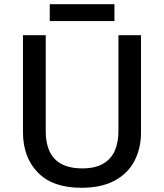

<svg xmlns="http://www.w3.org/2000/svg" viewBox="-20 -881 778 911"><path d="M649 -252Q649 -178 618.5 -118.5Q588 -59 525 -24.5Q462 10 366 10Q230 10 159.5 -62.5Q89 -135 89 -254V-714H197V-259Q197 -171 240 -126.5Q283 -82 371 -82Q431 -82 469 -104Q507 -126 524.5 -165.5Q542 -205 542 -260V-714H649ZM523 -861V-781H216V-861Z"/></svg>

Font: Noto Sans Armenian Medium
Style: Regular
Weight: 500
Designer: Monotype Design Team
Foundry: Monotype Imaging Inc.
Version: Version 2.007